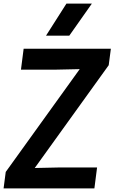

<svg xmlns="http://www.w3.org/2000/svg" viewBox="-30 -1052 639 1072"><path d="M483 -853ZM357 -853H227L341 -1032H483ZM497 0H-10L2 -92L415 -666L277 -663H87L102 -780H589L577 -688L164 -114L302 -117H512Z"/></svg>

Font: Tanohe Sans SemiBold
Style: Italic
Weight: 600
Designer: Village Type and Design LLC & Cristiano Sobral
Foundry: Cooper Hewitt Smithsonian Design Museum
Version: Version 1.00;September 29, 2021;FontCreator 13.0.0.2655 64-b